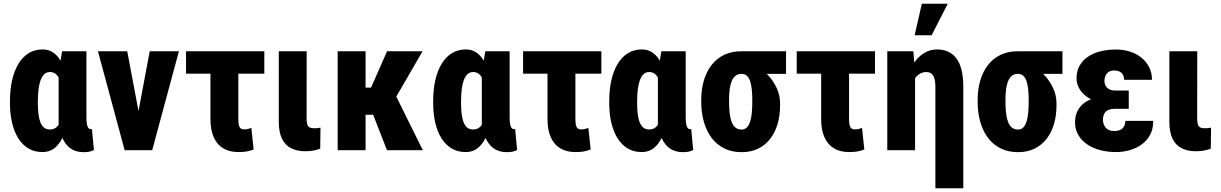

<svg xmlns="http://www.w3.org/2000/svg" viewBox="-20 -802 6520 1025"><path d="M33.2 -251.5V-261.7Q33.2 -322.8 44.4 -373Q55.7 -423.3 77.9 -460.4Q100.1 -497.6 132.6 -517.8Q165 -538.1 208 -538.1Q236.8 -538.1 259.5 -524.4Q282.2 -510.7 298.3 -485.8Q314.5 -460.9 326.2 -426.8Q337.9 -392.6 345.5 -351.1Q353 -309.6 357.4 -263.7V-249Q351.6 -194.8 340.8 -147.7Q330.1 -100.6 312.7 -65.2Q295.4 -29.8 269.3 -10Q243.2 9.8 207 9.8Q164.1 9.8 131.8 -9.5Q99.6 -28.8 77.6 -63.7Q55.7 -98.6 44.4 -146.5Q33.2 -194.3 33.2 -251.5ZM182.1 -261.7V-251.5Q182.1 -221.2 185.1 -195.3Q188 -169.4 195.1 -150.6Q202.1 -131.8 214.4 -121.3Q226.6 -110.8 245.6 -110.8Q264.6 -110.8 277.3 -119.6Q290 -128.4 298.1 -145Q306.2 -161.6 310.3 -185.1Q314.5 -208.5 315.9 -237.3V-273.9Q314.9 -306.6 310.5 -333.3Q306.2 -359.9 297.9 -378.7Q289.6 -397.5 277.1 -407.5Q264.6 -417.5 246.6 -417.5Q228 -417.5 215.8 -405.3Q203.6 -393.1 196 -371.8Q188.5 -350.6 185.3 -322.5Q182.1 -294.4 182.1 -261.7ZM311.5 -528.3H441.4V-176.3Q441.4 -157.7 443.1 -145.8Q444.8 -133.8 447.8 -126.2Q450.7 -118.7 455.3 -115.5Q460 -112.3 466.3 -112.3Q468.3 -112.3 469.2 -112.8Q470.2 -113.3 470.7 -113.8L481.4 -1Q467.3 5.9 454.6 8.1Q441.9 10.3 426.3 10.3Q399.4 10.3 377.4 1.5Q355.5 -7.3 338.6 -25.6Q321.8 -43.9 310.1 -71.8Q298.3 -99.6 293 -137.7V-416Z M700.7 -109.4 779.3 -528.3H935.1L792.5 0H700.2ZM659.2 -528.3 738.3 -108.9V0H645.5L502.9 -528.3Z M1391.1 -528.3V-408.7H973.1V-528.3ZM1103.5 -528.3H1252.4V-166.5Q1252.4 -146 1255.4 -133.8Q1258.3 -121.6 1264.9 -116.5Q1271.5 -111.3 1281.7 -111.3Q1296.4 -111.3 1304 -113.5Q1311.5 -115.7 1321.8 -119.1L1334 -3.9Q1312 4.4 1293.9 7.1Q1275.9 9.8 1252 9.8Q1206.1 9.8 1172.9 -9.5Q1139.6 -28.8 1121.6 -68.1Q1103.5 -107.4 1103.5 -167Z M1468.3 -528.3H1617.2L1616.7 -171.4Q1616.7 -149.9 1620.4 -138.2Q1624 -126.5 1633.1 -121.8Q1642.1 -117.2 1658.2 -117.2Q1668.9 -117.2 1676.8 -118.2Q1684.6 -119.1 1690.9 -120.6L1689.5 -8.3Q1672.4 -2 1653.3 1.7Q1634.3 5.4 1609.9 5.4Q1565.9 5.4 1533.9 -10.7Q1502 -26.9 1485.1 -61.8Q1468.3 -96.7 1468.3 -153.3Z M1931.6 -528.3V0H1782.7V-528.3ZM2235.8 -528.3 2039.6 -189.5H1909.2L1891.1 -334.5H1960.9L2046.4 -528.3ZM2045.9 0 1960.9 -218.3 2095.2 -287.1 2237.3 0Z M2292.5 -251.5V-261.7Q2292.5 -322.8 2303.7 -373Q2314.9 -423.3 2337.2 -460.4Q2359.4 -497.6 2391.8 -517.8Q2424.3 -538.1 2467.3 -538.1Q2496.1 -538.1 2518.8 -524.4Q2541.5 -510.7 2557.6 -485.8Q2573.7 -460.9 2585.4 -426.8Q2597.2 -392.6 2604.7 -351.1Q2612.3 -309.6 2616.7 -263.7V-249Q2610.8 -194.8 2600.1 -147.7Q2589.4 -100.6 2572 -65.2Q2554.7 -29.8 2528.6 -10Q2502.4 9.8 2466.3 9.8Q2423.3 9.8 2391.1 -9.5Q2358.9 -28.8 2336.9 -63.7Q2314.9 -98.6 2303.7 -146.5Q2292.5 -194.3 2292.5 -251.5ZM2441.4 -261.7V-251.5Q2441.4 -221.2 2444.3 -195.3Q2447.3 -169.4 2454.3 -150.6Q2461.4 -131.8 2473.6 -121.3Q2485.8 -110.8 2504.9 -110.8Q2523.9 -110.8 2536.6 -119.6Q2549.3 -128.4 2557.4 -145Q2565.4 -161.6 2569.6 -185.1Q2573.7 -208.5 2575.2 -237.3V-273.9Q2574.2 -306.6 2569.8 -333.3Q2565.4 -359.9 2557.1 -378.7Q2548.8 -397.5 2536.4 -407.5Q2523.9 -417.5 2505.9 -417.5Q2487.3 -417.5 2475.1 -405.3Q2462.9 -393.1 2455.3 -371.8Q2447.8 -350.6 2444.6 -322.5Q2441.4 -294.4 2441.4 -261.7ZM2570.8 -528.3H2700.7V-176.3Q2700.7 -157.7 2702.4 -145.8Q2704.1 -133.8 2707 -126.2Q2710 -118.7 2714.6 -115.5Q2719.2 -112.3 2725.6 -112.3Q2727.5 -112.3 2728.5 -112.8Q2729.5 -113.3 2730 -113.8L2740.7 -1Q2726.6 5.9 2713.9 8.1Q2701.2 10.3 2685.5 10.3Q2658.7 10.3 2636.7 1.5Q2614.7 -7.3 2597.9 -25.6Q2581.1 -43.9 2569.3 -71.8Q2557.6 -99.6 2552.2 -137.7V-416Z M3190.4 -528.3V-408.7H2772.5V-528.3ZM2902.8 -528.3H3051.8V-166.5Q3051.8 -146 3054.7 -133.8Q3057.6 -121.6 3064.2 -116.5Q3070.8 -111.3 3081.1 -111.3Q3095.7 -111.3 3103.3 -113.5Q3110.8 -115.7 3121.1 -119.1L3133.3 -3.9Q3111.3 4.4 3093.3 7.1Q3075.2 9.8 3051.3 9.8Q3005.4 9.8 2972.2 -9.5Q2939 -28.8 2920.9 -68.1Q2902.8 -107.4 2902.8 -167Z M3232.4 -251.5V-261.7Q3232.4 -322.8 3243.7 -373Q3254.9 -423.3 3277.1 -460.4Q3299.3 -497.6 3331.8 -517.8Q3364.3 -538.1 3407.2 -538.1Q3436 -538.1 3458.7 -524.4Q3481.4 -510.7 3497.6 -485.8Q3513.7 -460.9 3525.4 -426.8Q3537.1 -392.6 3544.7 -351.1Q3552.2 -309.6 3556.6 -263.7V-249Q3550.8 -194.8 3540 -147.7Q3529.3 -100.6 3512 -65.2Q3494.6 -29.8 3468.5 -10Q3442.4 9.8 3406.2 9.8Q3363.3 9.8 3331.1 -9.5Q3298.8 -28.8 3276.9 -63.7Q3254.9 -98.6 3243.7 -146.5Q3232.4 -194.3 3232.4 -251.5ZM3381.3 -261.7V-251.5Q3381.3 -221.2 3384.3 -195.3Q3387.2 -169.4 3394.3 -150.6Q3401.4 -131.8 3413.6 -121.3Q3425.8 -110.8 3444.8 -110.8Q3463.9 -110.8 3476.6 -119.6Q3489.3 -128.4 3497.3 -145Q3505.4 -161.6 3509.5 -185.1Q3513.7 -208.5 3515.1 -237.3V-273.9Q3514.2 -306.6 3509.8 -333.3Q3505.4 -359.9 3497.1 -378.7Q3488.8 -397.5 3476.3 -407.5Q3463.9 -417.5 3445.8 -417.5Q3427.2 -417.5 3415 -405.3Q3402.8 -393.1 3395.3 -371.8Q3387.7 -350.6 3384.5 -322.5Q3381.3 -294.4 3381.3 -261.7ZM3510.7 -528.3H3640.6V-176.3Q3640.6 -157.7 3642.3 -145.8Q3644 -133.8 3647 -126.2Q3649.9 -118.7 3654.5 -115.5Q3659.2 -112.3 3665.5 -112.3Q3667.5 -112.3 3668.5 -112.8Q3669.4 -113.3 3669.9 -113.8L3680.7 -1Q3666.5 5.9 3653.8 8.1Q3641.1 10.3 3625.5 10.3Q3598.6 10.3 3576.7 1.5Q3554.7 -7.3 3537.8 -25.6Q3521 -43.9 3509.3 -71.8Q3497.6 -99.6 3492.2 -137.7V-416Z M3723.6 -258.8V-269Q3723.6 -324.7 3737.5 -372.1Q3751.5 -419.4 3778.3 -454.3Q3805.2 -489.3 3845.2 -508.8Q3885.3 -528.3 3938 -528.3Q3945.8 -522.5 3954.1 -505.9Q3962.4 -489.3 3977.5 -472.2Q3992.7 -455.1 4021 -446.3Q4049.8 -432.6 4078.1 -403.1Q4106.4 -373.5 4125.5 -334Q4144.5 -294.4 4144.5 -249V-238.8Q4144.5 -186 4131.3 -140.6Q4118.2 -95.2 4092 -61.3Q4065.9 -27.3 4027.6 -8.5Q3989.3 10.3 3939 10.3Q3886.2 10.3 3845.9 -10Q3805.7 -30.3 3778.6 -66.4Q3751.5 -102.5 3737.5 -151.9Q3723.6 -201.2 3723.6 -258.8ZM3872.1 -269V-258.8Q3872.1 -227.5 3875 -200.7Q3877.9 -173.8 3885 -153.6Q3892.1 -133.3 3905.3 -121.8Q3918.5 -110.4 3939 -110.4Q3956.1 -110.4 3967.3 -121.8Q3978.5 -133.3 3984.9 -153.6Q3991.2 -173.8 3993.7 -200.7Q3996.1 -227.5 3996.1 -258.8V-269Q3996.1 -297.4 3993.7 -322.3Q3991.2 -347.2 3985.4 -366.5Q3979.5 -385.7 3968 -396.7Q3956.5 -407.7 3938 -407.7Q3918.5 -407.7 3905.5 -396.7Q3892.6 -385.7 3885.3 -366.5Q3877.9 -347.2 3875 -322.3Q3872.1 -297.4 3872.1 -269ZM4176.3 -528.3V-407.7H3938V-528.3Z M4651.4 -528.3V-408.7H4233.4V-528.3ZM4363.8 -528.3H4512.7V-166.5Q4512.7 -146 4515.6 -133.8Q4518.6 -121.6 4525.1 -116.5Q4531.7 -111.3 4542 -111.3Q4556.6 -111.3 4564.2 -113.5Q4571.8 -115.7 4582 -119.1L4594.2 -3.9Q4572.3 4.4 4554.2 7.1Q4536.1 9.8 4512.2 9.8Q4466.3 9.8 4433.1 -9.5Q4399.9 -28.8 4381.8 -68.1Q4363.8 -107.4 4363.8 -167Z M4865.2 -415.5V0H4716.8V-528.3H4856ZM4836.9 -282.2 4810.5 -281.2Q4810.5 -336.9 4823.2 -383.8Q4835.9 -430.7 4859.1 -465.3Q4882.3 -500 4913.8 -519Q4945.3 -538.1 4982.9 -538.1Q5013.7 -538.1 5039.1 -527.3Q5064.5 -516.6 5083.5 -493.2Q5102.5 -469.7 5112.5 -431.4Q5122.6 -393.1 5122.6 -337.4V203.1H4973.6V-337.9Q4973.6 -358.4 4970.7 -373.5Q4967.8 -388.7 4961.7 -398.4Q4955.6 -408.2 4946.3 -412.8Q4937 -417.5 4925.3 -417.5Q4905.3 -417.5 4888.9 -407.2Q4872.6 -397 4861.1 -378.7Q4849.6 -360.4 4843.3 -335.7Q4836.9 -311 4836.9 -282.2ZM4862.8 -613.8 4901.4 -782.2H5039.6L4953.6 -613.8Z M5199.2 -258.8V-269Q5199.2 -324.7 5213.1 -372.1Q5227.1 -419.4 5253.9 -454.3Q5280.8 -489.3 5320.8 -508.8Q5360.8 -528.3 5413.6 -528.3Q5421.4 -522.5 5429.7 -505.9Q5438 -489.3 5453.1 -472.2Q5468.3 -455.1 5496.6 -446.3Q5525.4 -432.6 5553.7 -403.1Q5582 -373.5 5601.1 -334Q5620.1 -294.4 5620.1 -249V-238.8Q5620.1 -186 5606.9 -140.6Q5593.8 -95.2 5567.6 -61.3Q5541.5 -27.3 5503.2 -8.5Q5464.8 10.3 5414.6 10.3Q5361.8 10.3 5321.5 -10Q5281.2 -30.3 5254.2 -66.4Q5227.1 -102.5 5213.1 -151.9Q5199.2 -201.2 5199.2 -258.8ZM5347.7 -269V-258.8Q5347.7 -227.5 5350.6 -200.7Q5353.5 -173.8 5360.6 -153.6Q5367.7 -133.3 5380.9 -121.8Q5394 -110.4 5414.6 -110.4Q5431.6 -110.4 5442.9 -121.8Q5454.1 -133.3 5460.4 -153.6Q5466.8 -173.8 5469.2 -200.7Q5471.7 -227.5 5471.7 -258.8V-269Q5471.7 -297.4 5469.2 -322.3Q5466.8 -347.2 5460.9 -366.5Q5455.1 -385.7 5443.6 -396.7Q5432.1 -407.7 5413.6 -407.7Q5394 -407.7 5381.1 -396.7Q5368.2 -385.7 5360.8 -366.5Q5353.5 -347.2 5350.6 -322.3Q5347.7 -297.4 5347.7 -269ZM5651.9 -528.3V-407.7H5413.6V-528.3Z M5895.5 -287.1H6005.9V-221.2H5930.2Q5912.6 -221.2 5898.4 -215.6Q5884.3 -210 5876.2 -197Q5868.2 -184.1 5868.2 -162.1Q5868.2 -151.4 5871.6 -140.6Q5875 -129.9 5882.3 -121.1Q5889.6 -112.3 5900.9 -107.4Q5912.1 -102.5 5927.7 -102.5Q5949.2 -102.5 5962.4 -109.6Q5975.6 -116.7 5981.7 -129.4Q5987.8 -142.1 5987.8 -156.7H6136.7Q6136.7 -113.3 6119.6 -81.8Q6102.5 -50.3 6073.7 -30Q6044.9 -9.8 6009.5 0Q5974.1 9.8 5937.5 9.8Q5891.6 9.8 5851.8 -1Q5812 -11.7 5782.5 -32.2Q5752.9 -52.7 5736.1 -82.3Q5719.2 -111.8 5719.2 -149.4Q5719.2 -182.6 5731.7 -208.3Q5744.1 -233.9 5767.1 -251.5Q5790 -269 5822.5 -278.1Q5855 -287.1 5895.5 -287.1ZM6005.9 -252H5895.5Q5859.4 -252 5828.6 -262.2Q5797.9 -272.5 5775.1 -290.8Q5752.4 -309.1 5739.7 -333Q5727.1 -356.9 5727.1 -383.8Q5727.1 -421.4 5742.7 -450Q5758.3 -478.5 5786.4 -498Q5814.5 -517.6 5853 -527.6Q5891.6 -537.6 5937.5 -537.6Q5977.1 -537.6 6012 -526.6Q6046.9 -515.6 6073 -494.6Q6099.1 -473.6 6114.5 -443.8Q6129.9 -414.1 6129.9 -376H5981Q5981 -392.6 5974.4 -403.6Q5967.8 -414.6 5955.8 -420.2Q5943.8 -425.8 5928.2 -425.8Q5909.2 -425.8 5897.9 -417.5Q5886.7 -409.2 5881.3 -396.7Q5876 -384.3 5876 -370.6Q5876 -358.9 5879.9 -349.4Q5883.8 -339.8 5891.1 -333Q5898.4 -326.2 5908.2 -322.5Q5918 -318.8 5930.2 -318.8H6005.9Z M6222.7 -528.3H6371.6L6371.1 -171.4Q6371.1 -149.9 6374.8 -138.2Q6378.4 -126.5 6387.5 -121.8Q6396.5 -117.2 6412.6 -117.2Q6423.3 -117.2 6431.2 -118.2Q6439 -119.1 6445.3 -120.6L6443.8 -8.3Q6426.8 -2 6407.7 1.7Q6388.7 5.4 6364.3 5.4Q6320.3 5.4 6288.3 -10.7Q6256.3 -26.9 6239.5 -61.8Q6222.7 -96.7 6222.7 -153.3Z"/></svg>

Font: Roboto Condensed ExtraBold
Style: Regular
Weight: 800
Designer: Christian Robertson
Foundry: Google
Version: Version 3.008; 2023